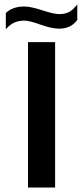

<svg xmlns="http://www.w3.org/2000/svg" viewBox="-20 -837 371 857"><path d="M226 0V-649H105V0ZM244 -774C228 -774 203 -780 169 -791C135 -802 108 -808 88 -808C53 -808 26 -798 6 -779V-706C27 -732 54 -745 88 -745C103 -745 128 -739 161 -727C195 -715 222 -709 244 -709C279 -709 306 -722 325 -748V-817C305 -793 288 -774 244 -774Z"/></svg>

Font: Gamestation Extended
Style: Regular
Weight: 400
Width: 7
Designer: Jonas Hecksher
Foundry: Jonas Hecksher, Playtypeª, e-types AS
Version: Version 1.003